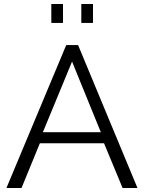

<svg xmlns="http://www.w3.org/2000/svg" viewBox="-20 -934 716 954"><path d="M12 0H87L178 -222H497L589 0H663L368 -710H309ZM193 -277 338 -628 481 -277ZM293 -820V-914H235V-820ZM442 -820V-914H384V-820Z"/></svg>

Font: Raleway Reg
Style: Regular
Weight: 400
Designer: Matt McInerney, Pablo Impallari, Rodrigo Fuenzalida
Foundry: Matt McInerney, Pablo Impallari, Rodrigo Fuenzalida
Version: Version 3.00 July 28, 2015